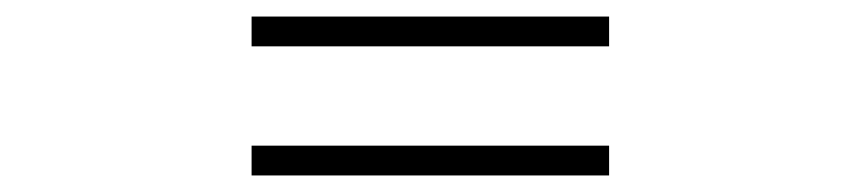

<svg xmlns="http://www.w3.org/2000/svg" viewBox="-20 -496 1040 232"><path d="M284 -476V-440H716V-476ZM284 -320V-284H716V-320Z"/></svg>

Font: GenYoGothic2 TW R
Style: Regular
Weight: 400
Version: Version 2.100;PS 2.1;hotconv 16.6.51;makeotf.lib2.5.65220 DE